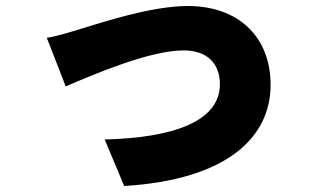

<svg xmlns="http://www.w3.org/2000/svg" viewBox="-20 -565 1040 640"><path d="M882 -282C882 -443 774 -545 606 -545C483 -545 317 -489 250 -469C221 -460 166 -443 136 -439L199 -277C297 -319 480 -397 592 -397C671 -397 713 -353 713 -284C713 -163 564 -106 329 -100L394 55C738 34 882 -108 882 -282Z"/></svg>

Font: Glow Sans SC Normal Heavy
Style: Regular
Weight: 900
Designer: Ryoko NISHIZUKA (kana, bopomofo & ideographs); Paul D. Hunt (Latin, Greek & Cyrillic); Sandoll Communications, Soo-young
Version: Version 0.93